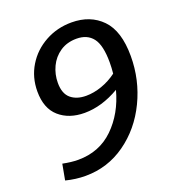

<svg xmlns="http://www.w3.org/2000/svg" viewBox="-131 -813 844 926"><g transform="rotate(-20 291.0 -350.5)"><path d="M553 -460Q553 -338 501 -230Q449 -122 357 -56.5Q265 9 151 9Q101 9 50 -4L65 -85Q109 -76 144 -76Q253 -76 326.5 -147.5Q400 -219 430 -331Q339 -278 251 -278Q171 -278 121 -322Q71 -366 71 -453Q71 -525 106.5 -583.5Q142 -642 203.5 -676Q265 -710 339 -710Q435 -710 494 -649.5Q553 -589 553 -460ZM444 -409Q447 -438 447 -466Q447 -554 418.5 -591Q390 -628 335 -628Q286 -628 250.5 -604Q215 -580 196.5 -541Q178 -502 178 -458Q178 -403 207.5 -378Q237 -353 286 -353Q325 -353 366.5 -367.5Q408 -382 444 -409Z"/></g></svg>

Font: Bitter Pro Medium
Style: Italic
Weight: 500
Italic angle: -9°
Designer: Sol Matas, and Bitter project Authors
Foundry: Sol Matas
Version: Version 1.010